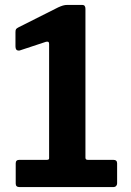

<svg xmlns="http://www.w3.org/2000/svg" viewBox="-20 -762 534 782"><path d="M457 -97C457 -106.3 451.7 -111 441 -111H337C331 -111 328 -114 328 -120V-726C328 -736.7 323.7 -742 315 -742H255C248.3 -742 242.2 -741.2 236.5 -739.5C230.8 -737.8 224.3 -735.3 217 -732L56 -651C50.7 -648.3 47.2 -645.8 45.5 -643.5C43.8 -641.2 43 -637 43 -631V-573C43 -561.7 47.3 -556 56 -556C58.7 -556 60.7 -556.3 62 -557L168 -592C172.7 -592.7 175.8 -592.3 177.5 -591C179.2 -589.7 180 -586.7 180 -582V-117C180 -113 177 -111 171 -111H59C49 -111 44 -106.3 44 -97V-14C44 -4.7 49.3 0 60 0H440C446 0 450.3 -1.5 453 -4.5C455.7 -7.5 457 -11 457 -15Z"/></svg>

Font: Libre Franklin SemiBold
Style: Regular
Weight: 600
Designer: Pablo Impallari, Rodrigo Fuenzalida
Foundry: Impallari Type
Version: Version 1.002; ttfautohint (v1.5)